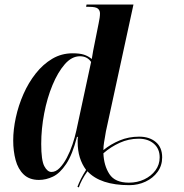

<svg xmlns="http://www.w3.org/2000/svg" viewBox="-20 -780 807 843"><path d="M548 33Q420 33 364 -28Q337 10 326 43L320 40Q326 24 335.5 5Q345 -14 358 -34Q340 -58 330.5 -88.5Q321 -119 321 -157Q321 -162 321 -167Q321 -172 322 -179H318Q298 -101 270.5 -60Q243 -19 212.5 -4.5Q182 10 151 10Q109 10 84 -14Q59 -38 48.5 -77.5Q38 -117 38 -163Q38 -211 49.5 -264Q61 -317 83 -367Q105 -417 137 -457.5Q169 -498 209.5 -522Q250 -546 299 -546Q330 -546 348.5 -540Q367 -534 383 -521Q385 -537 389 -557Q393 -577 395 -587L413 -677Q419 -704 419 -721Q419 -734 410 -742Q401 -750 372 -750H358L360 -760H566L445 -203Q443 -191 441 -179Q439 -167 437 -156Q434 -138 434 -121Q466 -147 505.5 -163.5Q545 -180 591 -180Q636 -180 664 -156.5Q692 -133 692 -89Q692 -53 672 -25.5Q652 2 619 17.5Q586 33 548 33ZM206 -25Q225 -25 242 -42.5Q259 -60 273.5 -87.5Q288 -115 298.5 -146.5Q309 -178 315 -206L380 -508Q363 -533 331 -533Q295 -533 264.5 -498Q234 -463 210.5 -406.5Q187 -350 174 -282Q161 -214 161 -148Q161 -76 174.5 -50.5Q188 -25 206 -25ZM546 22Q583 22 613.5 7.5Q644 -7 662.5 -32Q681 -57 681 -89Q681 -127 655.5 -149Q630 -171 589 -171Q545 -171 505.5 -153Q466 -135 434 -107Q436 -53 460.5 -15.5Q485 22 546 22Z"/></svg>

Font: Noto Serif Display ExtraCondensed
Style: Bold Italic
Weight: 700
Width: 2
Italic angle: -12°
Designer: Monotype Design Team
Foundry: Monotype Imaging Inc.
Version: Version 2.009